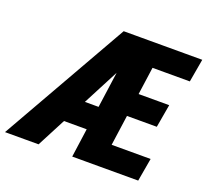

<svg xmlns="http://www.w3.org/2000/svg" viewBox="-164 -859 1087 1008"><g transform="rotate(20 379.5 -355.5)"><path d="M471.7 -625.5 146 0H-41.5L362.8 -710.9H462.9ZM449.2 -292.5 425.8 -160.6H117.7L140.6 -292.5ZM725.1 -128.9 702.6 0H409.7L432.6 -128.9ZM588.9 -710.9 489.3 0H334L433.1 -710.9ZM720.2 -427.7 697.8 -298.8H445.3L467.8 -427.7ZM801.8 -710.9 779.3 -582H486.8L509.3 -710.9Z"/></g></svg>

Font: Roboto Condensed Black
Style: Italic
Weight: 900
Italic angle: -12°
Designer: Christian Robertson
Foundry: Google
Version: Version 3.008; 2023